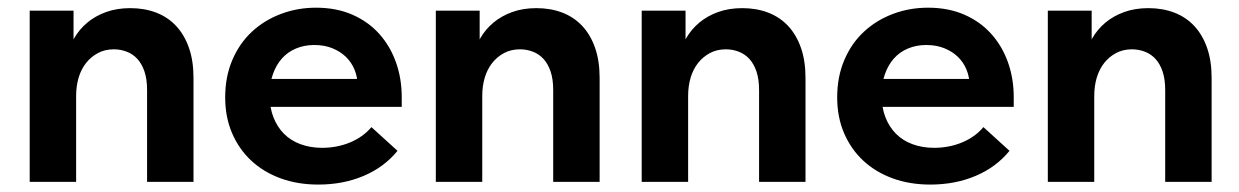

<svg xmlns="http://www.w3.org/2000/svg" viewBox="-20 -485 3304 512"><path d="M59.2 0H183V-325.5L176.1 -332.5V-456.5H59.2V-332.5V-325.5V-126V-111ZM372.2 -244.7V0H496V-266.8V-277.3Q496 -322.8 483.9 -357.4Q471.8 -392 449.8 -415.6Q427.8 -439.3 396.6 -451.3Q365.5 -463.3 327.4 -463.3Q291.5 -463.3 262.6 -452.8Q233.8 -442.3 212.6 -424.5Q191.5 -406.8 178 -383.4Q164.5 -360 159.3 -334V-229H183Q183 -255.2 189.6 -277.7Q196.3 -300.2 209.4 -316.9Q222.5 -333.5 241.1 -343.5Q259.8 -353.5 283.5 -353.5Q301.5 -353.5 317.9 -347.2Q334.2 -341 346.2 -328Q358.2 -315 365.2 -294.5Q372.2 -273.9 372.2 -244.7Z M828.8 7.2Q895 7.2 949.6 -15.9Q1004.3 -39 1040 -82.8L970.5 -146Q947.8 -119.3 913.1 -105Q878.5 -90.8 838.8 -90.8Q807.8 -90.8 781.6 -100.4Q755.5 -110 737.4 -128.1Q719.3 -146.3 709.1 -172.3Q699 -198.3 699 -231.8Q699 -262.8 707.8 -287.4Q716.5 -312 731.9 -329.2Q747.3 -346.5 769.4 -355.7Q791.5 -365 818 -365Q844.8 -365 866 -356.5Q887.2 -348 902.4 -333.4Q917.5 -318.7 925.5 -299Q933.5 -279.3 933.5 -257.3V-221.8L1008.3 -274.5H651.8V-200H1051.3V-225.7Q1051.3 -275.8 1035.8 -319.1Q1020.3 -362.5 991 -395Q961.8 -427.5 919.3 -446Q876.8 -464.5 822.8 -464.5Q772.8 -464.5 728.5 -447.6Q684.2 -430.8 651.2 -399.9Q618.2 -369 599.4 -324.6Q580.5 -280.3 580.5 -225.3Q580.5 -173 598.7 -130.3Q617 -87.5 649.7 -56.9Q682.5 -26.3 728.1 -9.5Q773.8 7.2 828.8 7.2Z M1142.2 0H1266V-325.5L1259.1 -332.5V-456.5H1142.2V-332.5V-325.5V-126V-111ZM1455.2 -244.7V0H1579V-266.8V-277.3Q1579 -322.8 1566.9 -357.4Q1554.8 -392 1532.8 -415.6Q1510.8 -439.3 1479.6 -451.3Q1448.5 -463.3 1410.4 -463.3Q1374.5 -463.3 1345.6 -452.8Q1316.8 -442.3 1295.6 -424.5Q1274.5 -406.8 1261 -383.4Q1247.5 -360 1242.3 -334V-229H1266Q1266 -255.2 1272.6 -277.7Q1279.3 -300.2 1292.4 -316.9Q1305.5 -333.5 1324.1 -343.5Q1342.8 -353.5 1366.5 -353.5Q1384.5 -353.5 1400.9 -347.2Q1417.2 -341 1429.2 -328Q1441.2 -315 1448.2 -294.5Q1455.2 -273.9 1455.2 -244.7Z M1691.2 0H1815V-325.5L1808.1 -332.5V-456.5H1691.2V-332.5V-325.5V-126V-111ZM2004.2 -244.7V0H2128V-266.8V-277.3Q2128 -322.8 2115.9 -357.4Q2103.8 -392 2081.8 -415.6Q2059.8 -439.3 2028.6 -451.3Q1997.5 -463.3 1959.4 -463.3Q1923.5 -463.3 1894.6 -452.8Q1865.8 -442.3 1844.6 -424.5Q1823.5 -406.8 1810 -383.4Q1796.5 -360 1791.3 -334V-229H1815Q1815 -255.2 1821.6 -277.7Q1828.3 -300.2 1841.4 -316.9Q1854.5 -333.5 1873.1 -343.5Q1891.8 -353.5 1915.5 -353.5Q1933.5 -353.5 1949.9 -347.2Q1966.2 -341 1978.2 -328Q1990.2 -315 1997.2 -294.5Q2004.2 -273.9 2004.2 -244.7Z M2460.8 7.2Q2527 7.2 2581.6 -15.9Q2636.3 -39 2672 -82.8L2602.5 -146Q2579.8 -119.3 2545.1 -105Q2510.5 -90.8 2470.8 -90.8Q2439.8 -90.8 2413.6 -100.4Q2387.5 -110 2369.4 -128.1Q2351.3 -146.3 2341.1 -172.3Q2331 -198.3 2331 -231.8Q2331 -262.8 2339.8 -287.4Q2348.5 -312 2363.9 -329.2Q2379.3 -346.5 2401.4 -355.7Q2423.5 -365 2450 -365Q2476.8 -365 2498 -356.5Q2519.2 -348 2534.4 -333.4Q2549.5 -318.7 2557.5 -299Q2565.5 -279.3 2565.5 -257.3V-221.8L2640.3 -274.5H2283.8V-200H2683.3V-225.7Q2683.3 -275.8 2667.8 -319.1Q2652.3 -362.5 2623 -395Q2593.8 -427.5 2551.3 -446Q2508.8 -464.5 2454.8 -464.5Q2404.8 -464.5 2360.5 -447.6Q2316.2 -430.8 2283.2 -399.9Q2250.2 -369 2231.4 -324.6Q2212.5 -280.3 2212.5 -225.3Q2212.5 -173 2230.7 -130.3Q2249 -87.5 2281.7 -56.9Q2314.5 -26.3 2360.1 -9.5Q2405.8 7.2 2460.8 7.2Z M2774.2 0H2898V-325.5L2891.1 -332.5V-456.5H2774.2V-332.5V-325.5V-126V-111ZM3087.2 -244.7V0H3211V-266.8V-277.3Q3211 -322.8 3198.9 -357.4Q3186.8 -392 3164.8 -415.6Q3142.8 -439.3 3111.6 -451.3Q3080.5 -463.3 3042.4 -463.3Q3006.5 -463.3 2977.6 -452.8Q2948.8 -442.3 2927.6 -424.5Q2906.5 -406.8 2893 -383.4Q2879.5 -360 2874.3 -334V-229H2898Q2898 -255.2 2904.6 -277.7Q2911.3 -300.2 2924.4 -316.9Q2937.5 -333.5 2956.1 -343.5Q2974.8 -353.5 2998.5 -353.5Q3016.5 -353.5 3032.9 -347.2Q3049.2 -341 3061.2 -328Q3073.2 -315 3080.2 -294.5Q3087.2 -273.9 3087.2 -244.7Z"/></svg>

Font: Tilda Sans VF
Style: Regular
Weight: 400
Designer: ParaType Ltd
Foundry: ParaType Ltd
Version: Version 1.010